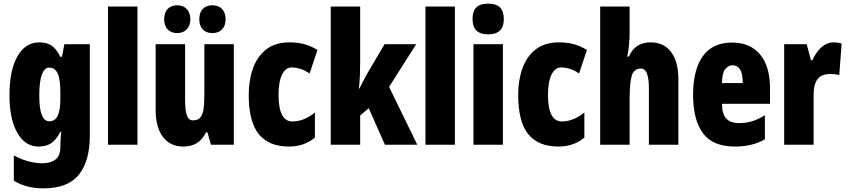

<svg xmlns="http://www.w3.org/2000/svg" viewBox="-20 -796 4657 1056"><path d="M197 -563Q236 -563 262.5 -546Q289 -529 312 -484H321L334 -553H474V-49Q474 90 413.5 165Q353 240 219 240Q170 240 130.5 229.5Q91 219 56 198V59Q100 82 138.5 92Q177 102 214 102Q258 102 285 81.5Q312 61 312 11V5Q312 -12 313.5 -34Q315 -56 317 -71H312Q290 -28 262.5 -9Q235 10 192 10Q118 10 75 -66Q32 -142 32 -272Q32 -408 75.5 -485.5Q119 -563 197 -563ZM250 -424Q225 -424 210.5 -386.5Q196 -349 196 -270Q196 -129 251 -129Q283 -129 297.5 -159.5Q312 -190 312 -256V-285Q312 -359 297.5 -391.5Q283 -424 250 -424Z M736 0H574V-760H736Z M1266 -553V0H1140L1121 -68H1113Q1094 -29 1063.5 -9.5Q1033 10 989 10Q916 10 876 -43Q836 -96 836 -193V-553H998V-246Q998 -191 1007.5 -162.5Q1017 -134 1041 -134Q1070 -134 1083.5 -152Q1097 -170 1100.5 -203Q1104 -236 1104 -280V-553ZM883 -690Q883 -727 902.5 -747Q922 -767 954 -767Q988 -767 1007.5 -746Q1027 -725 1027 -690Q1027 -656 1007.5 -635Q988 -614 954 -614Q922 -614 902.5 -634Q883 -654 883 -690ZM1076 -690Q1076 -727 1095.5 -747Q1115 -767 1148 -767Q1183 -767 1202 -746Q1221 -725 1221 -690Q1221 -656 1202 -635Q1183 -614 1148 -614Q1114 -614 1095 -634.5Q1076 -655 1076 -690Z M1570 10Q1458 10 1403 -58.5Q1348 -127 1348 -274Q1348 -355 1371.5 -420.5Q1395 -486 1444.5 -524.5Q1494 -563 1573 -563Q1619 -563 1656 -552.5Q1693 -542 1726 -521L1683 -392Q1634 -425 1584 -425Q1551 -425 1531.5 -386Q1512 -347 1512 -274Q1512 -128 1588 -128Q1651 -128 1712 -177V-39Q1653 10 1570 10Z M1961 -458Q1961 -420 1959.5 -382.5Q1958 -345 1954 -309H1957Q1968 -332 1979 -353Q1990 -374 1999 -390L2095 -553H2269L2120 -318L2275 0H2097L2008 -201L1961 -161V0H1799V-760H1961Z M2482 0H2320V-760H2482Z M2665 -776Q2710 -776 2730.5 -754.5Q2751 -733 2751 -691Q2751 -607 2665 -607Q2579 -607 2579 -691Q2579 -734 2599.5 -755Q2620 -776 2665 -776ZM2746 -553V0H2584V-553Z M3052 10Q2940 10 2885 -58.5Q2830 -127 2830 -274Q2830 -355 2853.5 -420.5Q2877 -486 2926.5 -524.5Q2976 -563 3055 -563Q3101 -563 3138 -552.5Q3175 -542 3208 -521L3165 -392Q3116 -425 3066 -425Q3033 -425 3013.5 -386Q2994 -347 2994 -274Q2994 -128 3070 -128Q3133 -128 3194 -177V-39Q3135 10 3052 10Z M3443 -621Q3443 -587 3440 -552.5Q3437 -518 3430 -485H3439Q3472 -563 3559 -563Q3631 -563 3671 -510Q3711 -457 3711 -360V0H3549V-308Q3549 -419 3506 -419Q3466 -419 3454.5 -379Q3443 -339 3443 -253V0H3281V-760H3443Z M4006 -562Q4105 -562 4160 -497Q4215 -432 4215 -310V-225H3951Q3951 -170 3974 -144.5Q3997 -119 4045 -119Q4083 -119 4116 -129Q4149 -139 4187 -162V-30Q4151 -9 4110 0.5Q4069 10 4021 10Q3901 10 3846.5 -63Q3792 -136 3792 -274Q3792 -413 3846 -487.5Q3900 -562 4006 -562ZM4010 -437Q3985 -437 3968 -415Q3951 -393 3951 -339H4065Q4065 -392 4050 -414.5Q4035 -437 4010 -437Z M4564 -563Q4574 -563 4584 -562Q4594 -561 4609 -557L4596 -383Q4577 -389 4546 -389Q4498 -389 4476.5 -360.5Q4455 -332 4455 -278V0H4293V-553H4417L4440 -465H4448Q4458 -488 4474.5 -510.5Q4491 -533 4514 -548Q4537 -563 4564 -563Z"/></svg>

Font: Noto Sans Malayalam ExtraCondensed Black
Style: Regular
Weight: 900
Width: 2
Designer: Jelle Bosma - Monotype Design Team
Foundry: Monotype Imaging Inc.
Version: Version 2.104; ttfautohint (v1.8.4.7-5d5b)